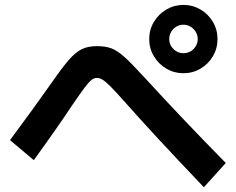

<svg xmlns="http://www.w3.org/2000/svg" viewBox="-20 -787 978 796"><path d="M598.6 -625Q598.6 -663.6 617.9 -696Q637.2 -728.5 669.7 -747.6Q702.1 -766.6 740.2 -766.6Q778.8 -766.6 811.3 -747.6Q843.8 -728.5 862.8 -696Q881.8 -663.6 881.8 -625Q881.8 -586.4 862.8 -554Q843.8 -521.5 811.3 -502.4Q778.8 -483.4 740.2 -483.4Q702.1 -483.4 669.7 -502.4Q637.2 -521.5 617.9 -554Q598.6 -586.4 598.6 -625ZM799.8 -625Q799.8 -640.6 791.7 -654.5Q783.7 -668.5 769.8 -676.5Q755.9 -684.6 740.2 -684.6Q724.6 -684.6 710.9 -676.5Q697.3 -668.5 689.5 -654.8Q681.6 -641.1 681.6 -625Q681.6 -601.1 699 -583.7Q716.3 -566.4 740.2 -566.4Q756.3 -566.4 770 -574.2Q783.7 -582 791.7 -595.7Q799.8 -609.4 799.8 -625ZM493.2 -369.1Q456.5 -410.2 437.5 -429.2Q418.5 -448.2 406 -456.1Q393.6 -463.9 381.8 -463.9Q370.1 -463.9 358.9 -455.1Q347.7 -446.3 330.8 -423.8Q314 -401.4 281.2 -353.5Q219.7 -260.7 120.1 -123L21.5 -206.1Q119.1 -337.4 194.3 -444.3Q239.7 -509.8 267.1 -540.5Q294.4 -571.3 319.8 -583.5Q345.2 -595.7 381.8 -595.7Q418 -595.7 442.6 -586.2Q467.3 -576.7 496.3 -550.5Q525.4 -524.4 578.1 -466.8Q737.3 -293 916 -111.3L825.2 -10.7Q716.8 -124.5 640.4 -206.8Q564 -289.1 493.2 -369.1Z"/></svg>

Font: Pretendard
Style: Bold
Weight: 700
Designer: Base glyphs from Inter by Rasmus Andersson; Hangeul glyphs from Noto Sans CJK(Source Han Sans) by Jang Soo-young and Kan
Foundry: Kil Hyung-jin
Version: Version 1.309